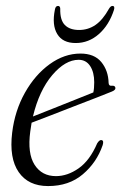

<svg xmlns="http://www.w3.org/2000/svg" viewBox="-20 -619 409 647"><path d="M326 -130Q306 -71.5 259.2 -31.8Q212.5 8 142 8Q75.5 8 43 -39Q10.5 -86 21 -172Q30 -246 64 -306.5Q98 -367 147.5 -402.8Q197 -438.5 251 -438.5Q298 -438.5 321.5 -409.8Q345 -381 346 -339.5Q346.5 -328.5 357.5 -330Q366.5 -331 368.5 -324.5Q371 -316 357 -310.5Q340 -303.5 305.8 -290.2Q271.5 -277 230.2 -261Q189 -245 150.5 -230Q112 -215 86.5 -205.5Q84 -191 82 -176Q72 -102 96.5 -63.8Q121 -25.5 168.5 -25.5Q207.5 -25.5 245 -51.8Q282.5 -78 307.5 -136Q315 -148 321.5 -147Q331 -146 326 -130ZM245 -417.5Q200 -417.5 156 -365.8Q112 -314 91 -226.5Q119 -237.5 157.5 -252.8Q196 -268 233.2 -283Q270.5 -298 294.5 -307.5Q297.5 -320.5 297.5 -342Q297.5 -375.5 283.8 -396.5Q270 -417.5 245 -417.5ZM246.5 -518Q277 -518 301.8 -535Q326.5 -552 347.5 -590Q353 -599 359 -599Q368 -599 364 -585.5Q347.5 -534.5 313.2 -504.2Q279 -474 235 -474Q191 -474 172.8 -504.5Q154.5 -535 165 -586.5Q167 -599 175.5 -599Q182.5 -599 183 -590Q182 -551.5 198.5 -534.8Q215 -518 246.5 -518Z"/></svg>

Font: Fraunces 144pt S050 Light
Style: Italic
Weight: 300
Italic angle: -16°
Version: Version 1.000; ttfautohint (v1.8.3)